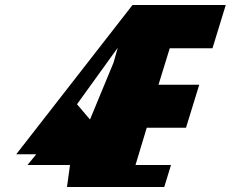

<svg xmlns="http://www.w3.org/2000/svg" viewBox="-20 -784 967 768"><path d="M90 -124H260L248 -36H637L664 -124H522L567 -273H724L777 -445H614L659 -591H830L883 -764H510L45 -167H125ZM340 -306 288 -367 451 -593 434 -533Z"/></svg>

Font: Drag You Down
Style: Regular
Weight: 400
Designer: Robert Jablonski
Foundry: Cannot Into Space Fonts
Version: Version 0.97